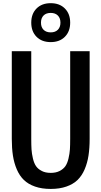

<svg xmlns="http://www.w3.org/2000/svg" viewBox="-20 -1204 651 1233"><path d="M351.6 -1012.9Q368.2 -1029.8 368.2 -1058.6Q368.2 -1087.4 351.6 -1104.2Q335 -1121.1 305.7 -1121.1Q276.4 -1121.1 259.8 -1104.5Q243.2 -1087.9 243.2 -1058.6Q243.2 -1029.3 259.8 -1012.7Q276.4 -996.1 305.7 -996.1Q335 -996.1 351.6 -1012.9ZM214.6 -967.8Q180.7 -1002 180.7 -1058.6Q180.7 -1115.2 214.6 -1149.4Q248.5 -1183.6 305.7 -1183.6Q362.8 -1183.6 396.7 -1149.4Q430.7 -1115.2 430.7 -1058.6Q430.7 -1002 396.7 -967.8Q362.8 -933.6 305.7 -933.6Q248.5 -933.6 214.6 -967.8ZM555.7 -312.5Q555.7 -252.4 548.3 -204.8Q541 -157.2 523.4 -116.2Q505.9 -75.2 477.8 -48.1Q449.7 -21 406.2 -5.9Q362.8 9.3 305.7 9.3Q248.5 9.3 205.1 -5.9Q161.6 -21 133.5 -48.1Q105.5 -75.2 87.9 -116.2Q70.3 -157.2 63 -204.8Q55.7 -252.4 55.7 -312.5V-875H180.7V-312.5Q180.7 -272 182.4 -244.6Q184.1 -217.3 191.4 -186.3Q198.7 -155.3 211.7 -136.7Q224.6 -118.2 248.3 -106Q272 -93.8 305.7 -93.8Q339.4 -93.8 363 -106Q386.7 -118.2 399.7 -136.7Q412.6 -155.3 419.9 -186.3Q427.2 -217.3 429 -244.6Q430.7 -272 430.7 -312.5V-875H555.7Z"/></svg>

Font: Oswald
Style: Stencbab
Weight: 400
Designer: Mathieu Le Lay
Foundry: Mathieu Le Lay
Version: Version 1.000